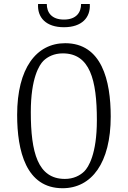

<svg xmlns="http://www.w3.org/2000/svg" viewBox="-20 -962 660 991"><path d="M303 9.5C452.5 9.5 551.5 -120.5 551.5 -360.5C551.5 -547 505 -739 316.5 -739C167 -739 68.5 -609 68.5 -369C68.5 -182.5 114.5 9.5 303 9.5ZM139 -383.5C139 -560 183 -627 204 -648C226 -669.5 259.5 -686.5 304 -686.5C444 -686.5 480 -550.5 480 -342C480 -165.5 436 -98.5 415 -77.5C393 -56 359.5 -38.5 315 -38.5C175 -38.5 139 -175 139 -383.5ZM176.5 -941.5C172 -871.5 217.5 -821.5 310 -821.5C402.5 -821.5 448 -871.5 443.5 -941.5H398.5C398.5 -898 374 -861 310 -861C246 -861 221.5 -898 221.5 -941.5Z"/></svg>

Font: Monaspace Argon ExtraLight
Style: Regular
Weight: 200
Designer: Riley Cran & the Lettermatic Team
Foundry: Lettermatic
Version: Version 1.000 (Monaspace Argon)